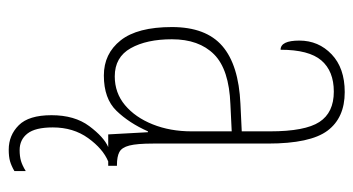

<svg xmlns="http://www.w3.org/2000/svg" viewBox="-205 -377 810 440"><g transform="rotate(90 200.0 -157.0)"><path d="M153 10Q103 10 72.5 -28.5Q42 -67 42 -146Q42 -224 85.5 -261.5Q129 -299 218 -303L281 -306V-371Q281 -451 259.5 -484Q238 -517 190 -517Q143 -517 118.5 -488.5Q94 -460 94 -395Q73 -395 73 -438Q73 -482 104.5 -512Q136 -542 191 -542Q250 -542 279.5 -502.5Q309 -463 309 -366V-103Q309 -66 313.5 -48.5Q318 -31 328.5 -25.5Q339 -20 358 -20H360V0H288L283 -91H281Q262 -48 234 -19Q206 10 153 10ZM155 -15Q193 -15 221 -38.5Q249 -62 265 -102Q281 -142 281 -191V-283L219 -280Q139 -277 104.5 -242.5Q70 -208 70 -146Q70 -88 90.5 -51.5Q111 -15 155 -15ZM323 228Q290 228 267 205Q244 182 244 130Q244 77 269 43.5Q294 10 317 0H350Q321 12 296.5 46Q272 80 272 127Q272 167 286 185Q300 203 324 203Q338 203 348.5 200Q359 197 372 189V215Q360 222 349.5 225Q339 228 323 228Z"/></g></svg>

Font: Noto Serif Thai ExtraCondensed Thin
Style: Regular
Weight: 100
Width: 2
Designer: Monotype Design Team
Foundry: Monotype Imaging Inc.
Version: Version 2.001; ttfautohint (v1.8.4.7-5d5b)